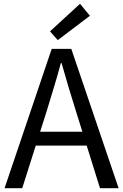

<svg xmlns="http://www.w3.org/2000/svg" viewBox="-20 -990 648 1010"><path d="M4 0 252 -733H355L604 0H506L378 -410Q358 -473 340 -533.5Q322 -594 304 -658H300Q283 -594 264.5 -533.5Q246 -473 227 -410L97 0ZM133 -224V-297H471V-224ZM284 -779 243 -825 401 -970 453 -907Z"/></svg>

Font: Noto Sans KR Thin
Style: Regular
Weight: 400
Version: Version 2.004-H2;hotconv 1.0.118;makeotfexe 2.5.65603